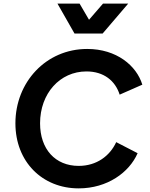

<svg xmlns="http://www.w3.org/2000/svg" viewBox="-20 -1027 830 1059"><path d="M414 12C572 12 693 -76 739 -182L621 -243C586 -167 513 -112 414 -112C285 -112 201 -204 201 -347C201 -511 310 -633 457 -633C553 -633 616 -581 640 -505L765 -560C733 -665 623 -757 461 -757C233 -757 65 -573 65 -347C65 -135 213 12 414 12ZM297 -1007 391 -842H546L687 -1007H548L471 -918L419 -1007Z"/></svg>

Font: Mluvka Bold
Style: Italic
Weight: 700
Italic angle: -8°
Designer: Modified by Jiří Krblich, Original typeface by Gumpita Rahayu
Foundry: Gumpita Rahayu & Jiří Krblich
Version: Version 2.000;Glyphs 3.1.1 (3134)